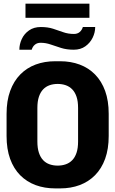

<svg xmlns="http://www.w3.org/2000/svg" viewBox="-20 -1036 640 1066"><path d="M287 10Q227.5 10 178 -8.2Q128.5 -26.5 92.2 -63Q56 -99.5 36.2 -154Q16.5 -208.5 16.5 -281V-404Q16.5 -476.5 36.5 -531.2Q56.5 -586 92.8 -622.8Q129 -659.5 178.2 -677.8Q227.5 -696 286.5 -696H313.5Q373 -696 422.5 -677.5Q472 -659 508 -622.2Q544 -585.5 563.8 -531Q583.5 -476.5 583.5 -404V-281Q583.5 -209 563.8 -154.5Q544 -100 508 -63.5Q472 -27 422.8 -8.5Q373.5 10 314 10ZM300 -116.5Q324.5 -116.5 345.2 -123.8Q366 -131 381.2 -146.8Q396.5 -162.5 405 -188Q413.5 -213.5 413.5 -250.5V-436.5Q413.5 -473.5 405 -498.8Q396.5 -524 381.2 -539.8Q366 -555.5 345.2 -562.8Q324.5 -570 300 -570Q276 -570 255.2 -562.8Q234.5 -555.5 219.5 -539.8Q204.5 -524 196 -498.8Q187.5 -473.5 187.5 -436.5V-250.5Q187.5 -213.5 196 -188Q204.5 -162.5 219.5 -146.8Q234.5 -131 255.2 -123.8Q276 -116.5 300 -116.5ZM121.5 -937V-1015.5H476.5V-937ZM87.5 -760Q87.5 -790.5 101 -819.5Q114.5 -848.5 141.2 -867.2Q168 -886 206.5 -886Q245 -886 274.5 -876.5Q304 -867 331.2 -857.2Q358.5 -847.5 390.5 -847.5Q410 -847.5 422.5 -858.2Q435 -869 440 -886H508.5Q508.5 -855.5 494.5 -826.8Q480.5 -798 454 -779Q427.5 -760 389.5 -760Q350 -760 319.2 -769.8Q288.5 -779.5 261.2 -789Q234 -798.5 205.5 -798.5Q186.5 -798.5 173.8 -788Q161 -777.5 156 -760Z"/></svg>

Font: Chivo Mono Medium
Style: Regular
Weight: 500
Monospace: yes
Designer: Hector Gatti
Foundry: Omnibus-Type
Version: Version 1.008